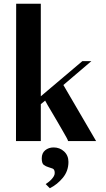

<svg xmlns="http://www.w3.org/2000/svg" viewBox="-20 -750 564 1021"><path d="M65 0 66 -730H197V-238L418 -425H466L317 -298L491 0H342Q342 -3 334 -18Q326 -33 313 -55Q300 -77 285.5 -102.5Q271 -128 257 -151Q243 -174 233 -191.5Q223 -209 220 -215L197 -196V0ZM202 92Q202 64 220.5 49Q239 34 265 34Q298 34 321 55.5Q344 77 344 111Q344 159 314.5 195Q285 231 245 251L223 229Q229 225 237.5 218.5Q246 212 253.5 204Q261 196 266 187.5Q271 179 271 170Q271 151 260 146.5Q249 142 236.5 138.5Q224 135 213 127Q202 119 202 92Z"/></svg>

Font: Gamine
Style: Bold
Weight: 700
Designer: Tapiwanashe Sebastian Garikayi
Version: Version 1.000